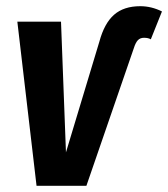

<svg xmlns="http://www.w3.org/2000/svg" viewBox="-20 -600 543 620"><path d="M36 -530H177L193 -108L301 -466Q317 -525 348.5 -552.5Q380 -580 433 -580Q469 -580 503 -563L467 -473Q459 -478 445 -478Q433 -478 425.5 -470.5Q418 -463 412 -444L259 0H98Z"/></svg>

Font: Fira Sans Compressed SemiBold
Style: Italic
Weight: 600
Width: 1
Italic angle: -8°
Designer: bBox Type GmbH & Carrois Corporate GbR & Edenspiekermann AG
Foundry: bBox Type GmbH & Carrois Corporate GbR & Edenspiekermann AG
Version: Version 4.301